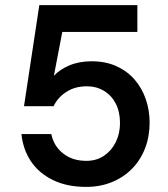

<svg xmlns="http://www.w3.org/2000/svg" viewBox="-20 -720 659 752"><path d="M317 12Q242 12 187 -15Q132 -42 101 -88.5Q70 -135 64 -195H181Q190 -149 226.5 -119.5Q263 -90 318 -90Q358 -90 387.5 -110Q417 -130 433.5 -163.5Q450 -197 450 -238Q450 -282 433.5 -314Q417 -346 387.5 -364Q358 -382 320 -382Q273 -382 239 -359.5Q205 -337 190 -304H74L134 -700H518V-595H224L191 -423Q214 -448 252 -464Q290 -480 339 -480Q394 -480 436.5 -460.5Q479 -441 507.5 -408Q536 -375 551 -331.5Q566 -288 566 -240Q566 -186 548.5 -140Q531 -94 498 -60Q465 -26 419 -7Q373 12 317 12Z"/></svg>

Font: DM Sans 20pt SemiBold
Style: Regular
Weight: 600
Version: Version 4.004;gftools[0.9.30]